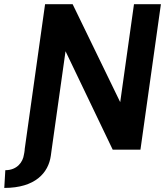

<svg xmlns="http://www.w3.org/2000/svg" viewBox="-86 -717 794 920"><path d="M32 0H32.5C31 12 30 18.5 28.5 24.5C24 58 -3 98.5 -60.5 98.5L-65.5 183.5C83.5 183.5 146 110.5 157.5 29.5L161.5 0L228 -471.5L454 0H587L685 -697H556L490 -227.5L262 -697H130Z"/></svg>

Font: HK Grotesk
Style: Bold Italic
Weight: 700
Italic angle: -16°
Designer: Alfredo Marco Pradil
Foundry: Hanken Design Co.
Version: Version 3.001;FEAKit 1.0